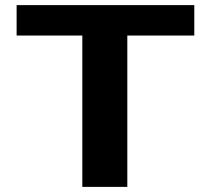

<svg xmlns="http://www.w3.org/2000/svg" viewBox="-20 -731 829 751"><path d="M740 -592V-711H45V-592H302V0H478V-592Z"/></svg>

Font: Asimov
Style: XWid
Weight: 500
Designer: Google
Version: Version 2.000980; 2014